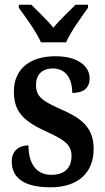

<svg xmlns="http://www.w3.org/2000/svg" viewBox="-20 -786 448 816"><path d="M154 -606H261C280 -651 327 -715 354 -753V-766H301C274 -738 233 -701 207 -668C181 -701 140 -738 113 -766H60V-753C87 -715 135 -651 154 -606ZM195 10C312 10 378 -52 378 -153C378 -243 328 -283 238 -322C159 -357 133 -376 133 -425C133 -468 158 -495 205 -495C255 -495 287 -458 287 -391C336 -391 361 -413 361 -453C361 -502 315 -547 215 -547C110 -547 39 -495 39 -397C39 -307 84 -269 183 -224C257 -190 284 -169 284 -123C284 -75 257 -43 198 -43C134 -43 101 -91 101 -168C65 -168 30 -150 30 -99C30 -30 82 10 195 10Z"/></svg>

Font: Noto Serif Georgian Condensed SemiBold
Style: Regular
Weight: 600
Width: 3
Designer: Monotype Design Team, Akaki Razmadze
Foundry: Google LLC
Version: Version 2.003